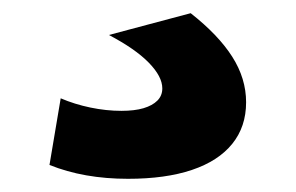

<svg xmlns="http://www.w3.org/2000/svg" viewBox="-20 -53 448 291"><path d="M174 218Q107 218 55 197L72 96Q93 105 117 110Q141 115 164 115Q184 115 197.5 111Q211 107 218.5 99.5Q226 92 226 81Q226 63 205.5 42Q185 21 145 0L269 -33Q311 0 332 33Q353 66 353 102Q353 139 332 165Q311 191 271 204.5Q231 218 174 218Z"/></svg>

Font: M PLUS 2 Thin
Style: Bold
Weight: 700
Version: Version 1.001